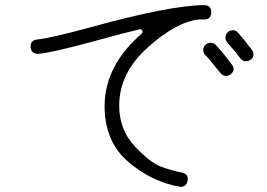

<svg xmlns="http://www.w3.org/2000/svg" viewBox="-20 -729 1040 749"><path d="M684 0Q572 -19 480 -98Q388 -177 388 -316Q389 -474 533 -598Q538 -603 535 -609Q532 -615 526 -615Q457 -599 346 -568Q181 -523 129 -519Q101 -519 99.5 -545.5Q98 -572 125 -575Q173 -579 331 -622Q642 -708 776 -709Q804 -709 804 -681Q804 -653 776 -653H760H756Q668 -644 556.5 -544Q445 -444 445 -317Q445 -223 506 -158Q567 -93 611.5 -77.5Q656 -62 689 -56Q717 -50 712 -24Q707 0 684 0ZM862 -433Q848 -433 840 -444Q792 -504 782.5 -512.5Q773 -521 773 -534Q773 -547 781 -553Q788 -562 802 -562Q813 -562 821 -554Q839 -537 884 -478Q901 -457 879 -438Q870 -433 862 -433ZM940 -490Q925 -490 917 -502Q904 -521 866 -564Q859 -572 859.5 -583.5Q860 -595 869 -604Q876 -611 888.5 -611Q901 -611 909 -601Q933 -574 963 -534Q970 -524 968.5 -513Q967 -502 957.5 -496Q948 -490 940 -490Z"/></svg>

Font: Shin Retro Maru Gothic Regular
Style: Regular
Weight: 400
Designer: Iose
Foundry: Typographish
Version: Version 1.002